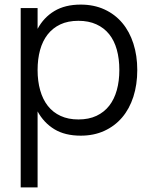

<svg xmlns="http://www.w3.org/2000/svg" viewBox="-20 -575 657 835"><path d="M70 240V-540H143.5V-449.5Q170 -499 216.5 -527Q263 -555 331 -555Q388.5 -555 434.2 -534Q480 -513 511.8 -475.2Q543.5 -437.5 560.2 -385.2Q577 -333 577 -270.5Q577 -207 560 -154.2Q543 -101.5 511 -64Q479 -26.5 433.5 -5.8Q388 15 331 15Q262.5 15 216.5 -13Q170.5 -41 143.5 -90.5V240ZM321 -55.5Q366 -55.5 399.5 -71.2Q433 -87 455 -115.2Q477 -143.5 488 -183Q499 -222.5 499 -270.5Q499 -319.5 488 -359Q477 -398.5 454.8 -426.2Q432.5 -454 399 -469.2Q365.5 -484.5 321 -484.5Q275.5 -484.5 242.2 -468.8Q209 -453 187 -424.8Q165 -396.5 154.2 -357.2Q143.5 -318 143.5 -270.5Q143.5 -222 154.8 -182.2Q166 -142.5 188.2 -114.2Q210.5 -86 243.8 -70.8Q277 -55.5 321 -55.5Z"/></svg>

Font: Vela Sans
Style: Regular
Weight: 400
Designer: Principal design: Mikhail Sharanda - project Manrope.
Design modification: Ravid Balaliev
Foundry: Mikhail Sharanda
Version: Version 1.001